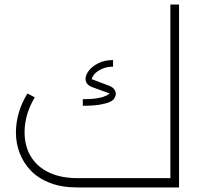

<svg xmlns="http://www.w3.org/2000/svg" viewBox="-20 -824 874 844"><path d="M320 0Q251 0 199.5 -20Q148 -40 115.5 -74Q83 -108 66.5 -151Q50 -194 50 -241Q50 -286 63 -330Q76 -374 101 -413L133 -396Q111 -360 99.5 -321Q88 -282 88 -243Q88 -181 116 -135.5Q144 -90 196 -65.5Q248 -41 320 -41H729V-804H767V0ZM344 -359V-388Q401 -388 429.5 -397Q458 -406 465 -417V-412L388 -440Q371 -446 363.5 -455.5Q356 -465 356 -476Q356 -495 371 -514Q386 -533 413 -546.5Q440 -560 477 -560V-531Q451 -531 429 -521.5Q407 -512 394.5 -497.5Q382 -483 382 -467L370 -481L452 -450Q473 -443 481 -433Q489 -423 489 -412Q489 -403 483.5 -393Q478 -383 463 -376Q448 -369 419 -364Q390 -359 344 -359Z"/></svg>

Font: Alexandria ExtraLight
Style: Regular
Weight: 250
Designer: Mohamed Gaber
Foundry: Kief Type Foundry
Version: Version 5.100